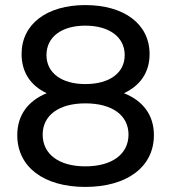

<svg xmlns="http://www.w3.org/2000/svg" viewBox="-20 -728 674 756"><path d="M316 8C479 8 586 -70 586 -196C586 -274 544 -331 468 -361C533 -391 569 -444 569 -515C569 -634 468 -708 316 -708C165 -708 65 -634 65 -515C65 -444 100 -391 164 -361C90 -331 48 -274 48 -196C48 -70 153 8 316 8ZM316 -73C212 -73 148 -121 148 -198C148 -274 212 -321 316 -321C422 -321 486 -274 486 -198C486 -121 421 -73 316 -73ZM316 -397C221 -397 163 -442 163 -511C163 -583 223 -627 316 -627C409 -627 471 -583 471 -511C471 -442 413 -397 316 -397Z"/></svg>

Font: Chess Sans Medium
Style: Regular
Weight: 500
Designer: Wolf Bōese
Foundry: Wolf Bōese
Version: Version 7.223;Glyphs 3.3 (3306)